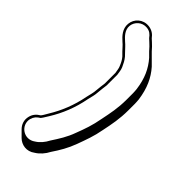

<svg xmlns="http://www.w3.org/2000/svg" viewBox="-306 -776 1089 1089"><g transform="rotate(45 238.0 -232.0)"><path d="M220 242C245 227 268 201 282 173C311 130 336 88 355 36C374 -16 392 -63 403 -124C415 -182 426 -236 426 -305V-357C426 -367 425 -378 424 -390C413 -469 387 -525 345 -573L284 -634C277 -641 271 -648 265 -655C254 -667 242 -676 231 -687C217 -706 198 -721 169 -724C120 -729 82 -694 78 -650C74 -607 103 -577 128 -555C142 -544 153 -529 166 -516L186 -496C199 -481 206 -466 214 -447C220 -435 221 -417 224 -402V-318C221 -298 219 -278 217 -258C215 -231 211 -223 204 -191C188 -107 158 -35 120 27C111 41 105 55 95 67C73 80 58 97 52 122C44 153 55 181 74 200L109 235C136 262 182 271 220 242ZM67 125C73 103 85 90 105 78C117 63 124 48 133 35C172 -28 203 -102 219 -188C226 -218 230 -228 232 -256C234 -276 236 -298 239 -317V-403C236 -417 236 -436 228 -453C219 -473 211 -489 197 -506L177 -527C165 -539 153 -554 138 -566C113 -588 89 -613 92 -648C96 -684 128 -714 168 -710C192 -708 206 -696 220 -677C232 -665 244 -656 254 -645C260 -638 266 -631 273 -624L299 -598C339 -552 364 -499 374 -423C375 -412 376 -401 376 -392V-340C376 -272 365 -221 353 -162C342 -101 326 -56 306 -4C288 47 262 87 234 130C221 156 200 181 177 195C122 236 52 186 67 125Z"/></g></svg>

Font: Blanket
Style: Poster
Weight: 900
Foundry: Cannot Into Space Fonts
Version: Version 0.9